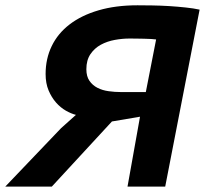

<svg xmlns="http://www.w3.org/2000/svg" viewBox="-41 -691 760 711"><path d="M570.8 0H431.2L477.5 -258.8L373.5 -241.2L150.9 0H-21.5L185.1 -216.3L240.2 -265.6Q222.7 -270 202.9 -281.2Q183.1 -292.5 166.5 -311.3Q149.9 -330.1 138.9 -356.2Q127.9 -382.3 127.9 -417Q127.9 -473.6 150.6 -520.5Q173.3 -567.4 217 -600.8Q260.7 -634.3 324 -652.8Q387.2 -671.4 468.3 -671.4Q491.7 -671.4 522.5 -670.9Q553.2 -670.4 585 -668.5Q616.7 -666.5 646.5 -663.3Q676.3 -660.2 698.2 -655.3ZM438.5 -548.3Q412.1 -548.3 384 -543.2Q356 -538.1 332.5 -525.4Q309.1 -512.7 293.9 -490.5Q278.8 -468.3 278.8 -434.6Q278.8 -408.2 290.3 -391.6Q301.8 -375 320.1 -365.7Q338.4 -356.4 361.1 -353.3Q383.8 -350.1 406.7 -350.1H499L537.1 -544.9Q531.2 -545.9 518.8 -546.6Q506.3 -547.4 491.7 -547.6Q477.1 -547.9 462.4 -548.1Q447.8 -548.3 438.5 -548.3Z"/></svg>

Font: PT Astra Sans
Style: Bold Italic
Weight: 700
Italic angle: -16°
Designer: A.Korolkova, I. Chaeva
Foundry: ParaType Ltd
Version: Version 1.002W